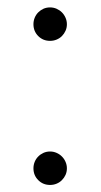

<svg xmlns="http://www.w3.org/2000/svg" viewBox="-20 -504 278 531"><path d="M72.5 -38.5Q72.5 -48 76 -56.5Q79.5 -65 85.8 -71.2Q92 -77.5 100.2 -81.2Q108.5 -85 118.5 -85Q128 -85 136.5 -81.2Q145 -77.5 151.2 -71.2Q157.5 -65 161.2 -56.5Q165 -48 165 -38.5Q165 -28.5 161.2 -20.2Q157.5 -12 151.2 -5.8Q145 0.5 136.5 4Q128 7.5 118.5 7.5Q99 7.5 85.8 -5.8Q72.5 -19 72.5 -38.5ZM72.5 -437Q72.5 -446.5 76 -455Q79.5 -463.5 85.8 -469.8Q92 -476 100.2 -479.8Q108.5 -483.5 118.5 -483.5Q128 -483.5 136.5 -479.8Q145 -476 151.2 -469.8Q157.5 -463.5 161.2 -455Q165 -446.5 165 -437Q165 -427 161.2 -418.8Q157.5 -410.5 151.2 -404.2Q145 -398 136.5 -394.5Q128 -391 118.5 -391Q99 -391 85.8 -404.2Q72.5 -417.5 72.5 -437Z"/></svg>

Font: Lato TR Light
Style: Regular
Weight: 300
Designer: Lukasz Dziedzic
Foundry: Lukasz Dziedzic
Version: Version 1.104 2013